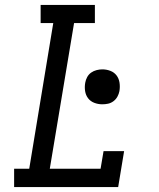

<svg xmlns="http://www.w3.org/2000/svg" viewBox="-20 -755 640 775"><path d="M37 0V-74H98L195 -662H144V-735H363V-662H279L181 -74H386L398 -145H481L457 0ZM393 -334Q376 -334 360.5 -340Q345 -346 335.5 -358.5Q326 -371 323.5 -387.5Q321 -404 324 -421Q326 -433 332 -444Q338 -455 348 -462Q358 -469 370 -472Q382 -475 393 -475Q410 -475 425.5 -469Q441 -463 450.5 -450.5Q460 -438 462.5 -421Q465 -404 462 -387Q460 -376 454 -365Q448 -354 438 -346.5Q428 -339 416.5 -336.5Q405 -334 393 -334Z"/></svg>

Font: Iosevka Etoile Oblique
Style: Regular
Weight: 400
Italic angle: -9°
Designer: Belleve Invis
Foundry: Belleve Invis
Version: Version 15.5.2; ttfautohint (v1.8.4)